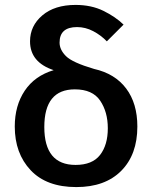

<svg xmlns="http://www.w3.org/2000/svg" viewBox="-20 -740 618 780"><path d="M290 20Q169 20 104.5 -48.5Q40 -117 40 -226Q40 -311 80.5 -371.5Q121 -432 198 -455Q102 -487 102 -572Q102 -635 152 -677.5Q202 -720 287 -720Q351 -720 400 -696Q449 -672 482 -640L414 -572Q390 -597 358.5 -613.5Q327 -630 293 -630Q222 -630 222 -567Q222 -538 248 -512Q274 -486 362 -460Q447 -441 492.5 -380.5Q538 -320 538 -226Q538 -112 472.5 -46Q407 20 290 20ZM287 -70Q355 -70 386.5 -110.5Q418 -151 418 -219Q418 -285 387 -331Q356 -377 284 -377Q160 -377 160 -224Q160 -70 287 -70Z"/></svg>

Font: Moderustic Med
Style: Regular
Weight: 500
Designer: Tural Alisoy
Foundry: TAFT Foundry
Version: Version 2.110